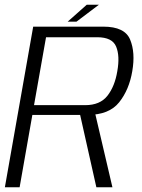

<svg xmlns="http://www.w3.org/2000/svg" viewBox="-30 -787 597 807"><path d="M-9.5 0H52.5L106 -304H337.5Q428.5 -304 470.8 -357Q513 -410 526 -488Q539.5 -566 517 -620.5Q494.5 -675 404.5 -675H109.5ZM375 0H442.5L366 -327L303 -321ZM113 -345 163.5 -630.5H378.5Q442 -630.5 458.2 -591Q474.5 -551.5 463 -487.5Q452.5 -424 421.5 -384.5Q390.5 -345 328 -345ZM254.5 -696H291.5L385.5 -767H334.5Z"/></svg>

Font: Anybody Thin Light
Style: Italic
Weight: 300
Italic angle: -10°
Version: Version 1.113;gftools[0.9.25]